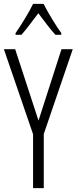

<svg xmlns="http://www.w3.org/2000/svg" viewBox="-20 -967 394 987"><path d="M204 -947H150C129 -903 88 -837 60 -797V-788H90C116 -816 149 -863 177 -899C206 -861 237 -818 265 -788H295V-797C272 -828 227 -901 204 -947ZM178 -347 58 -714H0L150 -277V0H205V-278L354 -714H296Z"/></svg>

Font: Noto Sans Gujarati UI ExtraCondensed Light
Style: Regular
Weight: 300
Width: 2
Designer: Jelle Bosma - Monotype Design Team, Universal Thirst
Foundry: Monotype Imaging Inc.
Version: Version 2.106